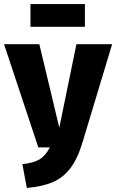

<svg xmlns="http://www.w3.org/2000/svg" viewBox="-39 -914 576 952"><path d="M371 -211Q346 -127 310 -80Q274 -33 223 -11Q172 11 94 18L72 -100Q128 -106 157.5 -124Q187 -142 208 -183H151L-19 -695H156L255 -281L340 -695H517ZM112 -781V-894H382V-781Z"/></svg>

Font: Fira Sans Compressed ExtraBold
Style: Regular
Weight: 800
Width: 1
Designer: bBox Type GmbH & Carrois Corporate GbR & Edenspiekermann AG
Foundry: bBox Type GmbH & Carrois Corporate GbR & Edenspiekermann AG
Version: Version 4.301